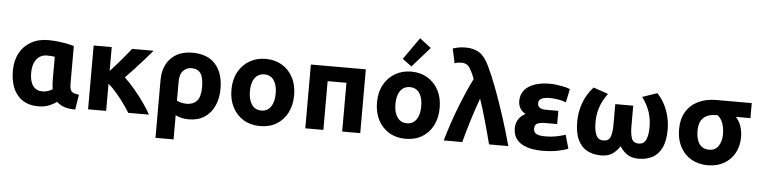

<svg xmlns="http://www.w3.org/2000/svg" viewBox="-54 -1106 6232 1577"><g transform="rotate(5 3062.0 -317.0)"><path d="M278 11Q166 11 105.5 -61.5Q45 -134 45 -263Q45 -345 77.5 -406.5Q110 -468 170.5 -503Q231 -538 315 -538Q370 -538 427.5 -529Q485 -520 526 -508V-198Q526 -148 543 -132.5Q560 -117 603 -113L583 11Q528 11 491 -2Q454 -15 430 -39Q409 -23 370.5 -6Q332 11 278 11ZM299 -114Q325 -114 346 -121Q367 -128 384 -139Q378 -174 378 -213V-406Q365 -408 352 -409.5Q339 -411 316 -411Q259 -411 227.5 -369.5Q196 -328 196 -259Q196 -187 223.5 -150.5Q251 -114 299 -114Z M688 0V-526H837V-329Q867 -361 898 -397Q929 -433 957 -467Q985 -501 1005 -526H1182Q1153 -491 1113.5 -446.5Q1074 -402 1035 -360Q996 -318 966 -288Q1007 -249 1049.5 -199Q1092 -149 1129 -97Q1166 -45 1190 0H1019Q998 -35 968 -76Q938 -117 904.5 -156.5Q871 -196 837 -224V0Z M1260 185V-293Q1260 -367 1289 -422Q1318 -477 1371.5 -507.5Q1425 -538 1500 -538Q1628 -538 1692.5 -464.5Q1757 -391 1757 -263Q1757 -182 1728.5 -120.5Q1700 -59 1647 -24.5Q1594 10 1519 10Q1483 10 1456 3Q1429 -4 1409 -15V185ZM1491 -116Q1544 -116 1574.5 -149.5Q1605 -183 1605 -264Q1605 -341 1581 -376Q1557 -411 1505 -411Q1467 -411 1438 -382.5Q1409 -354 1409 -289V-135Q1423 -127 1444 -121.5Q1465 -116 1491 -116Z M2106 14Q2029 14 1970.5 -21Q1912 -56 1879.5 -118.5Q1847 -181 1847 -264Q1847 -347 1880.5 -409Q1914 -471 1973 -505.5Q2032 -540 2106 -540Q2182 -540 2240 -505.5Q2298 -471 2331 -409Q2364 -347 2364 -264Q2364 -181 2332 -118.5Q2300 -56 2242.5 -21Q2185 14 2106 14ZM2106 -114Q2157 -114 2184.5 -154.5Q2212 -195 2212 -264Q2212 -333 2184.5 -372.5Q2157 -412 2106 -412Q2055 -412 2027 -372.5Q1999 -333 1999 -264Q1999 -195 2027 -154.5Q2055 -114 2106 -114Z M2479 0V-526H2932V0H2783V-402H2628V0Z M3306 14Q3229 14 3170.5 -21Q3112 -56 3079.5 -118.5Q3047 -181 3047 -264Q3047 -347 3080.5 -409Q3114 -471 3173 -505.5Q3232 -540 3306 -540Q3382 -540 3440 -505.5Q3498 -471 3531 -409Q3564 -347 3564 -264Q3564 -181 3532 -118.5Q3500 -56 3442.5 -21Q3385 14 3306 14ZM3306 -114Q3357 -114 3384.5 -154.5Q3412 -195 3412 -264Q3412 -333 3384.5 -372.5Q3357 -412 3306 -412Q3255 -412 3227 -372.5Q3199 -333 3199 -264Q3199 -195 3227 -154.5Q3255 -114 3306 -114ZM3303 -582 3227 -638 3354 -819 3448 -747Z M3620 0Q3665 -154 3718 -289Q3771 -424 3821 -523Q3819 -529 3816.5 -535Q3814 -541 3812 -547Q3792 -597 3771.5 -623Q3751 -649 3709 -649Q3696 -649 3683 -647Q3670 -645 3654 -639L3628 -759Q3647 -765 3673 -770.5Q3699 -776 3734 -776Q3803 -776 3848.5 -746Q3894 -716 3930 -639Q3965 -565 3998.5 -477Q4032 -389 4061.5 -300.5Q4091 -212 4114.5 -134Q4138 -56 4153 0H3994Q3984 -39 3971 -87.5Q3958 -136 3943.5 -187Q3929 -238 3915 -285Q3901 -332 3888 -368Q3874 -332 3858.5 -285Q3843 -238 3827 -187Q3811 -136 3797 -87.5Q3783 -39 3773 0Z M4429 14Q4392 14 4350.5 7Q4309 0 4273.5 -17.5Q4238 -35 4215.5 -68Q4193 -101 4193 -153Q4193 -188 4211 -220.5Q4229 -253 4270 -275Q4210 -310 4210 -377Q4210 -431 4240 -467Q4270 -503 4323.5 -521.5Q4377 -540 4446 -540Q4479 -540 4512.5 -535Q4546 -530 4574 -523.5Q4602 -517 4616 -510L4592 -399Q4558 -413 4521 -418Q4484 -423 4455 -423Q4417 -423 4391.5 -411.5Q4366 -400 4366 -374Q4366 -352 4377 -341Q4388 -330 4404.5 -327Q4421 -324 4436 -324H4537V-215H4434Q4402 -215 4376.5 -205.5Q4351 -196 4351 -161Q4351 -132 4374 -119Q4397 -106 4447 -106Q4501 -106 4547 -116Q4593 -126 4614 -134L4646 -22Q4623 -11 4566.5 1.5Q4510 14 4429 14Z M4916 10Q4853 10 4804 -15.5Q4755 -41 4727 -98.5Q4699 -156 4699 -252Q4699 -328 4726 -403.5Q4753 -479 4809 -540L4931 -498Q4886 -437 4867.5 -378.5Q4849 -320 4849 -259Q4849 -190 4866.5 -152Q4884 -114 4926 -114Q4971 -114 4984.5 -150.5Q4998 -187 4998 -248V-420H5146V-248Q5146 -187 5159.5 -150.5Q5173 -114 5218 -114Q5260 -114 5277.5 -152Q5295 -190 5295 -259Q5295 -320 5276.5 -378.5Q5258 -437 5213 -498L5335 -540Q5391 -479 5418 -403.5Q5445 -328 5445 -252Q5445 -156 5417 -98.5Q5389 -41 5340.5 -15.5Q5292 10 5228 10Q5168 10 5132.5 -15Q5097 -40 5072 -79Q5047 -40 5011.5 -15Q4976 10 4916 10Z M5797 14Q5720 14 5661.5 -20Q5603 -54 5570.5 -115.5Q5538 -177 5538 -259Q5538 -345 5573.5 -404.5Q5609 -464 5673.5 -495Q5738 -526 5824 -526H6114V-402H5994Q6026 -368 6038.5 -324Q6051 -280 6051 -241Q6051 -167 6020 -109.5Q5989 -52 5932 -19Q5875 14 5797 14ZM5797 -114Q5848 -114 5874.5 -153Q5901 -192 5901 -250Q5901 -299 5887 -339Q5873 -379 5844 -402H5824Q5765 -402 5727.5 -368.5Q5690 -335 5690 -259Q5690 -190 5718 -152Q5746 -114 5797 -114Z"/></g></svg>

Font: Ubuntu Sans ExtraBold
Style: Regular
Weight: 800
Designer: Dalton Maag Ltd
Foundry: Dalton Maag Ltd
Version: Version 1.006; ttfautohint (v1.8.4.7-5d5b)